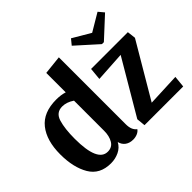

<svg xmlns="http://www.w3.org/2000/svg" viewBox="-162 -993 1263 1263"><g transform="rotate(-45 469.0 -362.0)"><path d="M507 -15Q498 -1 479.5 7Q461 15 440 15Q407 15 385 -1Q363 -17 356 -46Q338 -12 302.5 5Q267 22 226 22Q123 22 77 -56Q31 -134 31 -256Q31 -384 89 -457Q147 -530 267 -530Q312 -530 345 -519V-700L476 -714V-91Q476 -37 507 -15ZM263 -470Q206 -470 188.5 -412Q171 -354 171 -261Q171 -47 265 -47Q306 -47 325.5 -80Q345 -113 345 -161V-442Q304 -470 263 -470ZM927 -81 919 0H559L553 -61L775 -438L564 -425L572 -510H914L921 -451L697 -71ZM738 -575 590 -708 621 -746 745 -673 868 -746 900 -708 756 -575Z"/></g></svg>

Font: Sansita Medium
Style: Regular
Weight: 500
Designer: Pablo Cosgaya
Foundry: Omnibus-Type
Version: Version 1.006